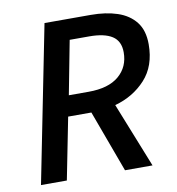

<svg xmlns="http://www.w3.org/2000/svg" viewBox="-76 -722 727 790"><g transform="rotate(-10 288.0 -327.0)"><path d="M32 0 162 -654H355Q418 -654 466 -638Q514 -622 541.5 -587Q569 -552 569 -494Q569 -403 518 -347.5Q467 -292 390 -271L498 0H383L288 -258H191L140 0ZM209 -344H292Q375 -344 418.5 -381Q462 -418 462 -479Q462 -526 429.5 -547Q397 -568 334 -568H252Z"/></g></svg>

Font: Source Sans Pro SemiBold
Style: Italic
Weight: 600
Italic angle: -11°
Designer: Paul D. Hunt
Foundry: Adobe Systems Incorporated
Version: Version 1.095;hotconv 1.0.109;makeotfexe 2.5.65596